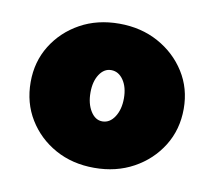

<svg xmlns="http://www.w3.org/2000/svg" viewBox="-53 -604 569 509"><g transform="rotate(10 231.0 -350.0)"><path d="M230 -156V-281Q250 -281 263 -301Q276 -321 276 -351H437Q437 -295 409.5 -251Q382 -207 335.5 -181.5Q289 -156 230 -156ZM230 -156Q171 -156 125 -181.5Q79 -207 52 -251Q25 -295 25 -351H186Q186 -321 198.5 -301Q211 -281 230 -281ZM25 -351Q25 -406 52 -449.5Q79 -493 125 -518.5Q171 -544 230 -544V-419Q211 -419 198.5 -400Q186 -381 186 -351ZM276 -351Q276 -381 263 -400Q250 -419 230 -419V-544Q289 -544 335.5 -518.5Q382 -493 409.5 -449.5Q437 -406 437 -351Z"/></g></svg>

Font: Akshar Light
Style: Regular
Weight: 300
Designer: Tall Chai
Foundry: Tall Chai
Version: Version 1.100